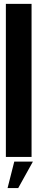

<svg xmlns="http://www.w3.org/2000/svg" viewBox="-20 -805 193 985"><path d="M10.1 0V-785H141.9V0ZM18.8 159.9 53.2 24.1H148.8L73.4 159.9Z"/></svg>

Font: Anybody UltraCondensed Thin
Style: Regular
Weight: 100
Width: 1
Designer: Tyler Finck
Foundry: Etcetera Type Company
Version: Version 1.110